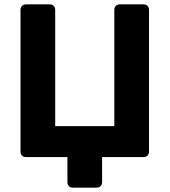

<svg xmlns="http://www.w3.org/2000/svg" viewBox="-20 -720 777 880"><path d="M313 140Q302 140 295.5 133Q289 126 289 115V0H99Q88 0 81 -7Q74 -14 74 -25V-675Q74 -686 81 -693Q88 -700 99 -700H208Q219 -700 226 -693Q233 -686 233 -675V-142H504V-675Q504 -686 511 -693Q518 -700 529 -700H638Q649 -700 656 -693Q663 -686 663 -675V-25Q663 -14 656 -7Q649 0 638 0H448V115Q448 126 441 133Q434 140 423 140Z"/></svg>

Font: Fz Rubik SemBd
Style: Regular
Weight: 600
Designer: Hubert and Fischer
Foundry: Hubert and Fischer
Version: Vit hóa bi FontZin.com